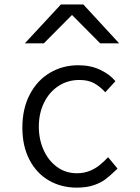

<svg xmlns="http://www.w3.org/2000/svg" viewBox="-20 -856 640 880"><path d="M82.5 -271Q82.5 -358 116.5 -423Q150.5 -488 209 -522.5Q267.5 -557 339 -557Q395 -557 439 -536.2Q483 -515.5 509 -484L462.5 -433Q440 -458 412.8 -473.8Q385.5 -489.5 343.5 -489.5Q290.5 -489.5 248.2 -462Q206 -434.5 182 -385.8Q158 -337 158 -275.5Q158 -217 180 -168.2Q202 -119.5 241.5 -90.8Q281 -62 332 -62Q364 -62 389.8 -72.2Q415.5 -82.5 434.8 -97.8Q454 -113 475.5 -135.5L518.5 -83.5L510.5 -75.5Q484.5 -50.5 463.5 -34.5Q442.5 -18.5 409.8 -7.2Q377 4 332 4Q260.5 4 203.8 -29Q147 -62 114.8 -124.2Q82.5 -186.5 82.5 -271ZM259 -835.5H362L526 -657.5H439L310 -787.5L181 -657.5H94Z"/></svg>

Font: JuliaMono Light
Style: Regular
Weight: 300
Monospace: yes
Designer: cormullion
Foundry: corm
Version: Version 0.054; ttfautohint (v1.8.4)